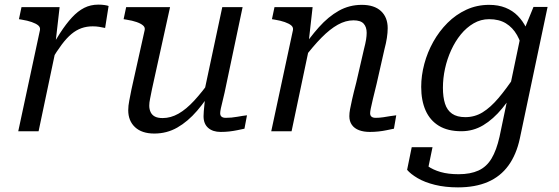

<svg xmlns="http://www.w3.org/2000/svg" viewBox="-20 -568 2420 831"><path d="M59 0H147L226 -375L220 -380L238 -537H73L62 -485L74 -483Q99 -479 117.5 -472.5Q136 -466 145.5 -458Q155 -450 153 -438ZM450 -542Q446 -544 433.5 -546Q421 -548 406 -548Q372 -548 344.5 -534Q317 -520 291.5 -492.5Q266 -465 239.5 -424Q213 -383 182 -328L201 -305Q226 -347 247.5 -375.5Q269 -404 289.5 -421Q310 -438 332.5 -446Q355 -454 381 -454Q396 -454 408.5 -452Q421 -450 435 -447Z M638 -183Q633 -157 629.5 -140.5Q626 -124 626 -111Q626 -95 632 -82.5Q638 -70 650.5 -63.5Q663 -57 684 -57Q719 -57 752.5 -76Q786 -95 821 -133Q856 -171 895 -226L909 -196Q873 -135 833 -88.5Q793 -42 747.5 -16Q702 10 648 10Q594 10 564.5 -17.5Q535 -45 535 -91Q535 -110 539.5 -132.5Q544 -155 549 -181L606 -437Q609 -449 599.5 -457.5Q590 -466 571.5 -472.5Q553 -479 527 -483L515 -485L526 -537H716ZM960 -205Q952 -165 945.5 -139.5Q939 -114 936 -99.5Q933 -85 933 -78Q933 -68 939 -63Q945 -58 957 -58Q982 -58 1006.5 -62.5Q1031 -67 1049 -69L1038 -11Q1024 -8 1007 -4.5Q990 -1 972.5 1Q955 3 935 3Q901 3 881 -14.5Q861 -32 861 -65Q861 -73 862 -86.5Q863 -100 865 -118Q867 -136 869 -157L860 -152L942 -537H1030Z M1154 0H1242L1321 -375L1316 -386L1333 -537H1168L1157 -485L1169 -483Q1194 -479 1212.5 -472.5Q1231 -466 1240.5 -458Q1250 -450 1248 -438ZM1610 -205 1644 -355Q1651 -381 1654.5 -404Q1658 -427 1658 -446Q1658 -493 1629 -520Q1600 -547 1546 -547Q1492 -547 1446.5 -521.5Q1401 -496 1360 -450Q1319 -404 1279 -344L1294 -314Q1335 -368 1371.5 -405Q1408 -442 1442 -461Q1476 -480 1510 -480Q1541 -480 1554 -465.5Q1567 -451 1567 -426Q1567 -413 1564.5 -397Q1562 -381 1555 -354L1522 -211Q1510 -165 1504 -138Q1498 -111 1495 -95Q1492 -79 1492 -65Q1492 -43 1503 -27.5Q1514 -12 1534 -4.5Q1554 3 1581 3Q1600 3 1618.5 1Q1637 -1 1653.5 -4.5Q1670 -8 1685 -11L1695 -69Q1684 -68 1669.5 -65.5Q1655 -63 1638.5 -60.5Q1622 -58 1606 -58Q1594 -58 1588 -63Q1582 -68 1582 -78Q1582 -85 1585 -99.5Q1588 -114 1594 -139.5Q1600 -165 1610 -205Z M2142 24 2235 -421 2242 -423 2289 -538H2350L2230 31Q2215 101 2180.5 148.5Q2146 196 2091.5 219.5Q2037 243 1962 243Q1907 243 1862.5 232Q1818 221 1787.5 203Q1757 185 1742 167L1762 69H1852L1827 190Q1816 188 1808 179Q1800 170 1795.5 158Q1791 146 1790.5 134.5Q1790 123 1794 116Q1808 134 1831 150.5Q1854 167 1887 176.5Q1920 186 1965 186Q2016 186 2051 170Q2086 154 2107.5 118Q2129 82 2142 24ZM2281 -384 2245 -340Q2236 -384 2217.5 -416.5Q2199 -449 2169.5 -467Q2140 -485 2097 -485Q2061 -485 2030 -467Q1999 -449 1974.5 -419Q1950 -389 1932.5 -350.5Q1915 -312 1906 -270.5Q1897 -229 1897 -188Q1897 -148 1906 -119.5Q1915 -91 1936.5 -76Q1958 -61 1994 -61Q2035 -61 2069 -82Q2103 -103 2137 -143Q2171 -183 2209 -240L2228 -208Q2193 -147 2154 -99.5Q2115 -52 2071.5 -26Q2028 0 1977 0Q1918 0 1879.5 -23.5Q1841 -47 1822 -90Q1803 -133 1803 -192Q1803 -241 1816.5 -291.5Q1830 -342 1855.5 -387.5Q1881 -433 1917 -469Q1953 -505 1998.5 -526Q2044 -547 2097 -547Q2137 -547 2168 -534.5Q2199 -522 2221 -499.5Q2243 -477 2257.5 -447.5Q2272 -418 2281 -384Z"/></svg>

Font: Roboto Serif
Style: Italic
Weight: 400
Italic angle: -10°
Designer: Greg Gazdowicz
Foundry: Commercial Type
Version: Version 1.008